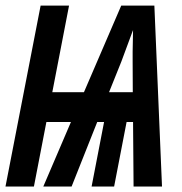

<svg xmlns="http://www.w3.org/2000/svg" viewBox="-41 -679 661 699"><path d="M-21 0 106.9 -658.7H210.4L149.4 -343.3H264.6L400.4 -658.7H521L548.8 0H445.3L443.4 -234.9H419.9L374.5 0H292.5L337.9 -234.9H313L219.7 0H116.7L217.3 -234.9H127.9L82.5 0ZM356 -343.3H442.4L441.9 -455.1V-491.2L443.4 -569.8L400.9 -455.1Z"/></svg>

Font: Liberation Mono
Style: Bold Italic
Weight: 700
Italic angle: -12°
Monospace: yes
Designer: Steve Matteson
Foundry: Ascender Corporation
Version: Version 2.1.5